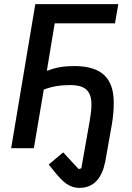

<svg xmlns="http://www.w3.org/2000/svg" viewBox="-20 -718 640 930"><path d="M365 192C438 192 475 140 490 64L521 -111C528 -151 531 -184 531 -220C531 -336 476 -398 340 -398C289 -398 248 -391 212 -376H207L245 -605H537L553 -698H151L34 0H144L192 -284C231 -299 271 -306 320 -306C381 -306 423 -287 423 -212C423 -189 420 -164 415 -135L374 97L361 101L286 20L216 79L245 115C284 162 314 192 365 192Z"/></svg>

Font: IBM Mono Medium
Style: Italic
Weight: 500
Italic angle: -9°
Monospace: yes
Designer: Mike Abbink, Paul van der Laan, Pieter van Rosmalen
Foundry: Bold Monday
Version: Version 2.3